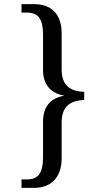

<svg xmlns="http://www.w3.org/2000/svg" viewBox="-20 -780 452 928"><path d="M84 128H145C232 128 278 72 278 -15V-189C278 -272 327 -294 387 -297V-336C327 -338 278 -361 278 -443V-618C278 -708 232 -760 145 -760H84V-719H112C168 -719 188 -683 188 -613V-441C188 -375 222 -330 289 -318V-317C219 -305 188 -259 188 -192V-19C188 50 168 87 113 87H84Z"/></svg>

Font: Noto Serif Bengali SemiCondensed
Style: Regular
Weight: 400
Width: 4
Designer: Juan Bruce, Universal Thirst, Indian Type Foundry and the Monotype Design Team.
Foundry: Monotype Imaging Inc.
Version: Version 2.003